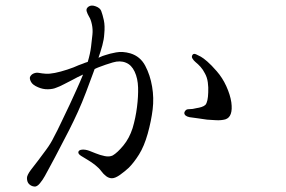

<svg xmlns="http://www.w3.org/2000/svg" viewBox="-20 -691 1040 698"><path d="M768 -432Q748 -455 733.5 -467.5Q719 -480 710 -485Q701 -490 693 -493.5Q685 -497 681 -493Q675 -486 679.5 -478.5Q684 -471 690 -466Q700 -458 709 -448Q718 -438 725 -424Q733 -410 735.5 -391.5Q738 -373 737 -355Q736 -321 727 -310Q722 -305 712.5 -302Q703 -299 695 -298Q688 -296 680.5 -295Q673 -294 666 -294Q659 -294 655 -290Q651 -286 650 -281Q650 -269 669 -265Q678 -264 698.5 -261Q719 -258 733 -256Q747 -255 765.5 -254Q784 -253 799 -257Q828 -266 821 -319Q817 -346 803 -377Q789 -408 768 -432ZM176 -193Q165 -170 148 -147Q131 -124 119 -108Q106 -92 92 -73Q78 -54 78 -44Q78 -29 86 -21.5Q94 -14 104 -13Q114 -11 125 -24.5Q136 -38 143 -51Q148 -60 158.5 -79.5Q169 -99 180 -119.5Q191 -140 198 -154Q214 -184 231 -217.5Q248 -251 263 -284Q278 -317 293 -356.5Q308 -396 320 -429Q321 -432 322 -434.5Q323 -437 324 -440Q328 -442 332.5 -444Q337 -446 340 -447Q363 -456 390 -464Q417 -472 438 -463Q458 -455 469.5 -430.5Q481 -406 482 -373Q483 -341 478 -301.5Q473 -262 462 -225Q450 -188 428.5 -162Q407 -136 390 -126Q378 -120 361 -123.5Q344 -127 328 -133.5Q312 -140 304 -143Q290 -148 278.5 -147Q267 -146 265 -139Q263 -132 274.5 -124.5Q286 -117 300 -109Q312 -102 326 -91Q340 -80 348 -69Q356 -58 366 -50.5Q376 -43 387 -43Q399 -43 416.5 -55.5Q434 -68 448 -81Q467 -100 485.5 -129.5Q504 -159 517 -205Q530 -252 535 -293.5Q540 -335 533 -376Q526 -418 508 -452Q490 -486 454 -497Q426 -505 402 -500.5Q378 -496 364 -491Q360 -490 353 -487.5Q346 -485 338 -481Q346 -504 352 -526Q358 -548 359 -567Q362 -597 357.5 -617.5Q353 -638 348 -651Q344 -662 328 -668Q312 -674 302 -667Q292 -660 295 -650Q298 -640 304 -630Q310 -621 314 -602.5Q318 -584 316 -565Q314 -546 311 -521Q308 -496 299 -466Q289 -463 281 -459.5Q273 -456 266 -454Q249 -446 224.5 -438Q200 -430 180 -426Q160 -422 146 -423Q132 -424 122 -426Q112 -428 102.5 -424Q93 -420 89 -411Q87 -404 93 -393Q99 -382 118 -374Q136 -366 154.5 -366.5Q173 -367 184 -372Q196 -376 213 -385Q230 -394 246 -402Q260 -410 282 -420Q271 -393 258 -364.5Q245 -336 234 -312Q218 -279 203 -247Q188 -215 176 -193Z"/></svg>

Font: Hannari
Style: Regular
Weight: 400
Version: Version 1.12